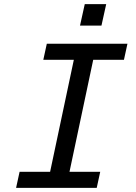

<svg xmlns="http://www.w3.org/2000/svg" viewBox="-20 -911 658 931"><path d="M58 0 75 -78H223L338 -621H190L207 -699H598L581 -621H432L317 -78H466L449 0ZM391 -891H495L472 -787H368Z"/></svg>

Font: Fragment Mono
Style: Italic
Weight: 400
Italic angle: -12°
Designer: Wei Huang based on Nimbus Sans by URW Studio, based on Helvetica by Max Miedinger.
Foundry: Wei Huang
Version: Version 1.011; ttfautohint (v1.8.4.7-5d5b)